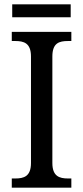

<svg xmlns="http://www.w3.org/2000/svg" viewBox="-20 -860 381 880"><path d="M36 -781H304V-840H36ZM34 0H307V-42H292C252 -42 220 -52 220 -113V-601C220 -663 251 -672 292 -672H307V-714H34V-672H50C89 -672 122 -663 122 -601V-113C122 -51 89 -42 50 -42H34Z"/></svg>

Font: Noto Serif Thai SemiCondensed
Style: Regular
Weight: 400
Width: 4
Designer: Monotype Design Team
Foundry: Monotype Imaging Inc.
Version: Version 2.002